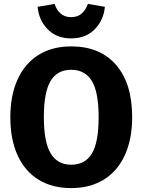

<svg xmlns="http://www.w3.org/2000/svg" viewBox="-20 -948 731 985"><path d="M658 -347Q658 -234 620.5 -152Q583 -70 512.5 -26.5Q442 17 345 17Q248 17 178 -26Q108 -69 70.5 -150.5Q33 -232 33 -347Q33 -459 70.5 -541Q108 -623 178 -666.5Q248 -710 345 -710Q493 -710 575.5 -615Q658 -520 658 -347ZM205 -347Q205 -219 240 -161Q275 -103 345 -103Q417 -103 451.5 -160.5Q486 -218 486 -347Q486 -476 451 -533Q416 -590 345 -590Q274 -590 239.5 -532.5Q205 -475 205 -347ZM173 -913 260 -928Q270 -897 291 -878.5Q312 -860 345 -860Q378 -860 399 -878.5Q420 -897 431 -928L518 -913Q512 -845 466 -798Q420 -751 345 -751Q270 -751 224.5 -798Q179 -845 173 -913Z"/></svg>

Font: Fira Sans BGR
Style: Bold
Weight: 700
Designer: bBox Type GmbH & Carrois Corporate GbR & Edenspiekermann AG
Foundry: bBox Type GmbH & Carrois Corporate GbR & Edenspiekermann AG
Version: Version 4.301